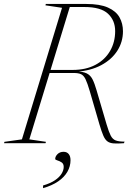

<svg xmlns="http://www.w3.org/2000/svg" viewBox="-60 -725 682 972"><path d="M307.5 -371Q375 -371 423.2 -396.8Q471.5 -422.5 497.2 -467Q523 -511.5 523 -567.5Q523 -621.5 486.8 -655.5Q450.5 -689.5 367.5 -689.5H265.5L266 -705H375.5Q445.5 -705 486.5 -686.8Q527.5 -668.5 545 -637.2Q562.5 -606 562.5 -566.5Q562.5 -513 534 -468.2Q505.5 -423.5 452.2 -395Q399 -366.5 323.5 -361.5V-363.5Q360 -363 379 -353.5Q398 -344 408.5 -323.2Q419 -302.5 429 -267.5L480 -94Q491 -57 500.5 -38.5Q510 -20 525.8 -14Q541.5 -8 570.5 -8L567.5 0Q535 2.5 515.2 1Q495.5 -0.5 483.5 -9.5Q471.5 -18.5 462.8 -39Q454 -59.5 443.5 -95L394.5 -263.5Q382.5 -304.5 373 -324Q363.5 -343.5 350 -349.5Q336.5 -355.5 314 -355.5H167L172.5 -371ZM88.5 -19.5 172.5 -7 170.5 0H-39.5L-37.5 -7L51 -19.5L254 -685.5L170 -698L172 -705H298ZM219.5 79.5Q219.5 67 231.2 55.2Q243 43.5 262 43.5Q278.5 43.5 287.8 54.8Q297 66 297 86Q297 117 281.2 144.5Q265.5 172 234.5 193.2Q203.5 214.5 158 227.5V214Q195.5 203 218.2 187.5Q241 172 251.8 154.2Q262.5 136.5 262.5 120Q262.5 104 251.8 97Q241 90 230.2 87Q219.5 84 219.5 79.5Z"/></svg>

Font: Newsreader 60pt ExtraLight
Style: Italic
Weight: 250
Italic angle: -17°
Designer: Hugues Gentile
Foundry: Production Type
Version: Version 1.003